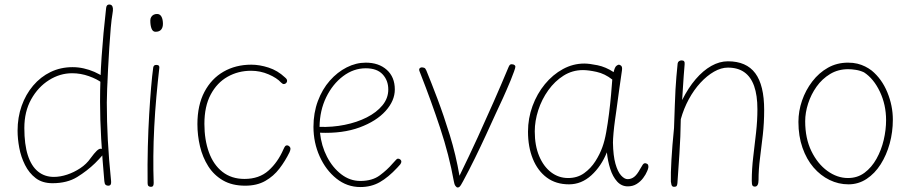

<svg xmlns="http://www.w3.org/2000/svg" viewBox="-20 -818 4037 852"><path d="M213 -5Q168 -5 138.5 -27.5Q109 -50 91 -86Q73 -122 65.5 -162Q58 -202 58 -238Q58 -297 76 -348Q94 -399 127 -438Q160 -477 204.5 -498.5Q249 -520 302 -520Q327 -520 351.5 -514.5Q376 -509 399 -499Q422 -489 440 -476Q449 -470 453 -465Q457 -460 457 -452Q457 -447 456 -444Q455 -441 451 -441Q447 -441 444 -442.5Q441 -444 433 -450Q411 -467 374.5 -480Q338 -493 300 -493Q246 -493 197.5 -462.5Q149 -432 118.5 -377.5Q88 -323 88 -250Q88 -177 103.5 -129Q119 -81 148.5 -57Q178 -33 219 -33Q247 -33 277.5 -43Q308 -53 336 -71.5Q364 -90 382 -116Q399 -139 409 -148.5Q419 -158 426 -158Q436 -158 439 -154Q442 -150 442 -145Q442 -138 432 -126Q422 -114 402 -94Q367 -60 322.5 -32.5Q278 -5 213 -5ZM460 6Q453 6 448.5 2Q444 -2 443 -14Q434 -115 429 -202Q424 -289 424 -367Q424 -465 431 -567Q438 -669 451 -783Q452 -791 455.5 -794.5Q459 -798 465 -798Q472 -798 476 -794Q480 -790 481 -781Q482 -772 479 -756Q475 -734 471.5 -694.5Q468 -655 465 -607Q462 -559 459.5 -511Q457 -463 455.5 -424Q454 -385 454 -363Q454 -281 458.5 -196Q463 -111 473 -14Q474 -4 471 1Q468 6 460 6Z M660 -519Q661 -524 664 -527Q667 -530 674 -530Q682 -530 685 -526Q688 -522 687 -517Q680 -456 674 -389.5Q668 -323 664.5 -255.5Q661 -188 660.5 -124.5Q660 -61 662 -6Q662 2 659.5 6.5Q657 11 649 11Q643 11 639 7.5Q635 4 635 -5Q634 -90 636 -167Q638 -244 642 -310.5Q646 -377 650.5 -430Q655 -483 660 -519ZM647 -727Q647 -736 651 -742.5Q655 -749 661.5 -752.5Q668 -756 677 -756Q690 -756 696.5 -744Q703 -732 703 -712Q703 -696 695 -686.5Q687 -677 670 -677Q658 -677 652.5 -691Q647 -705 647 -727Z M1244 -475Q1250 -470 1252 -466.5Q1254 -463 1254 -459Q1254 -456 1252 -452.5Q1250 -449 1246.5 -447Q1243 -445 1239 -445Q1236 -445 1234 -446.5Q1232 -448 1227 -452Q1209 -472 1172 -488Q1135 -504 1094 -504Q1037 -504 990 -477.5Q943 -451 915 -398.5Q887 -346 887 -268Q887 -198 907 -142.5Q927 -87 967 -55.5Q1007 -24 1065 -24Q1130 -24 1171.5 -61Q1213 -98 1238 -156Q1243 -167 1246 -170Q1249 -173 1254 -173Q1259 -173 1264 -168.5Q1269 -164 1269 -158Q1269 -155 1268 -151.5Q1267 -148 1265 -143Q1246 -104 1220 -70Q1194 -36 1157 -15Q1120 6 1068 6Q1010 6 969.5 -17.5Q929 -41 904 -80.5Q879 -120 867.5 -168.5Q856 -217 856 -267Q856 -351 887 -410Q918 -469 972 -500Q1026 -531 1095 -531Q1132 -531 1172 -518Q1212 -505 1244 -475Z M1371 -255Q1371 -317 1390.5 -369.5Q1410 -422 1443.5 -460Q1477 -498 1518.5 -519Q1560 -540 1603 -540Q1661 -540 1696.5 -508Q1732 -476 1732 -421Q1732 -371 1691 -325.5Q1650 -280 1575.5 -252.5Q1501 -225 1400 -229Q1406 -171 1431 -122.5Q1456 -74 1494.5 -44.5Q1533 -15 1579 -15Q1632 -15 1665.5 -40Q1699 -65 1721 -91Q1735 -107 1739 -110.5Q1743 -114 1746 -114Q1752 -114 1756.5 -110Q1761 -106 1761 -101Q1761 -95 1756 -88.5Q1751 -82 1743 -74Q1703 -31 1665 -9.5Q1627 12 1579 12Q1520 12 1473 -25.5Q1426 -63 1398.5 -124Q1371 -185 1371 -255ZM1398 -255Q1455 -253 1509.5 -264Q1564 -275 1607.5 -297Q1651 -319 1677 -350.5Q1703 -382 1703 -421Q1703 -461 1678 -488Q1653 -515 1603 -515Q1549 -515 1502.5 -480Q1456 -445 1427.5 -386.5Q1399 -328 1398 -255Z M1840 -509Q1840 -514 1844 -516.5Q1848 -519 1851 -519Q1857 -519 1862.5 -517Q1868 -515 1872 -505Q1893 -454 1921 -380Q1949 -306 1976 -218.5Q2003 -131 2019 -38Q2064 -130 2100.5 -210Q2137 -290 2170.5 -366Q2204 -442 2237 -521Q2240 -528 2243 -530.5Q2246 -533 2250 -533Q2254 -533 2257.5 -532Q2261 -531 2264 -528.5Q2267 -526 2267 -522Q2267 -517 2261 -500.5Q2255 -484 2246 -461.5Q2237 -439 2227.5 -418Q2218 -397 2212 -383Q2199 -356 2179.5 -313Q2160 -270 2136.5 -219Q2113 -168 2087 -115Q2061 -62 2035 -14Q2030 -5 2026.5 1Q2023 7 2019.5 10.5Q2016 14 2011 14Q2006 14 2001 7Q1996 0 1994 -13Q1973 -130 1933 -250.5Q1893 -371 1847 -488Q1845 -494 1842.5 -499.5Q1840 -505 1840 -509Z M2323 -234Q2323 -293 2343 -347.5Q2363 -402 2398 -444.5Q2433 -487 2478 -511.5Q2523 -536 2573 -536Q2595 -536 2631.5 -528.5Q2668 -521 2703 -498Q2708 -520 2715 -525.5Q2722 -531 2726 -531Q2731 -531 2736.5 -526Q2742 -521 2740 -506Q2735 -473 2728 -422.5Q2721 -372 2715 -327Q2713 -313 2709 -284.5Q2705 -256 2702.5 -228Q2700 -200 2700 -185Q2701 -127 2711 -91.5Q2721 -56 2736 -39.5Q2751 -23 2765 -23Q2781 -23 2794 -33Q2807 -43 2820 -67Q2826 -78 2832 -87Q2838 -96 2847 -93Q2854 -91 2856 -86Q2858 -81 2857 -74.5Q2856 -68 2852 -59Q2846 -44 2834 -28Q2822 -12 2805 -1.5Q2788 9 2766 9Q2738 9 2718.5 -12.5Q2699 -34 2688 -68.5Q2677 -103 2673 -142Q2648 -80 2604 -40Q2560 0 2505 0Q2447 0 2406.5 -30Q2366 -60 2344.5 -113Q2323 -166 2323 -234ZM2353 -235Q2353 -172 2372.5 -125.5Q2392 -79 2425.5 -53.5Q2459 -28 2501 -28Q2542 -28 2572 -49.5Q2602 -71 2622 -102.5Q2642 -134 2653 -165Q2663 -192 2670 -231Q2677 -270 2682.5 -313.5Q2688 -357 2691.5 -397Q2695 -437 2697 -465Q2664 -491 2627.5 -499Q2591 -507 2567 -507Q2520 -507 2481 -482.5Q2442 -458 2413 -417.5Q2384 -377 2368.5 -329Q2353 -281 2353 -235Z M2987 -536Q2988 -543 2993 -546.5Q2998 -550 3005 -550Q3013 -550 3016 -545.5Q3019 -541 3018 -532Q3016 -507 3014 -481.5Q3012 -456 3010.5 -429Q3009 -402 3007 -374Q3034 -428 3067 -466.5Q3100 -505 3136.5 -525.5Q3173 -546 3210 -546Q3292 -546 3331.5 -493Q3371 -440 3371 -330Q3371 -273 3365 -219.5Q3359 -166 3352.5 -116Q3346 -66 3346 -19Q3346 -5 3342 2.5Q3338 10 3330 10Q3322 10 3319 5Q3316 0 3316 -16Q3316 -68 3322.5 -122Q3329 -176 3335 -229.5Q3341 -283 3341 -333Q3341 -395 3326.5 -436Q3312 -477 3283 -497.5Q3254 -518 3210 -518Q3180 -518 3148.5 -500Q3117 -482 3088 -450.5Q3059 -419 3036.5 -377.5Q3014 -336 3001 -289Q3000 -212 2995 -137Q2990 -62 2986 -5Q2985 5 2982 8Q2979 11 2971 11Q2967 11 2964 9Q2961 7 2959.5 1.5Q2958 -4 2957 -12Q2956 -47 2959.5 -109Q2963 -171 2971 -250Q2973 -310 2974.5 -350.5Q2976 -391 2977.5 -421Q2979 -451 2981.5 -477.5Q2984 -504 2987 -536Z M3743 -540Q3766 -540 3784.5 -535.5Q3803 -531 3819 -523Q3835 -515 3848 -505Q3893 -468 3917.5 -408.5Q3942 -349 3942 -287Q3942 -232 3928 -181Q3914 -130 3888 -89Q3862 -48 3825.5 -24Q3789 0 3745 0Q3701 0 3661 -19.5Q3621 -39 3590 -75Q3559 -111 3541 -162.5Q3523 -214 3523 -277Q3523 -325 3539 -371.5Q3555 -418 3584.5 -456.5Q3614 -495 3654 -517.5Q3694 -540 3743 -540ZM3553 -280Q3553 -204 3580.5 -147.5Q3608 -91 3651.5 -59.5Q3695 -28 3743 -28Q3785 -28 3816.5 -51.5Q3848 -75 3869.5 -113.5Q3891 -152 3901.5 -197Q3912 -242 3912 -285Q3912 -353 3884.5 -411Q3857 -469 3814 -497Q3797 -505 3778 -508Q3759 -511 3744 -511Q3699 -511 3663.5 -489.5Q3628 -468 3603.5 -433.5Q3579 -399 3566 -358.5Q3553 -318 3553 -280Z"/></svg>

Font: Playpen Sans Thin
Style: Regular
Weight: 250
Designer: Laura Meseguer, Veronika Burian, José Scaglione
Foundry: TypeTogether
Version: Version 1.001